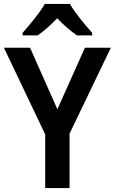

<svg xmlns="http://www.w3.org/2000/svg" viewBox="-20 -957 584 977"><path d="M336 -937H208C184 -894 130 -829 95 -790V-777H172C202 -798 238 -829 271 -864C304 -829 340 -799 371 -777H449V-790C413 -830 360 -893 336 -937ZM272 -401 133 -714H0L210 -273V0H334V-277L544 -714H412Z"/></svg>

Font: Noto Sans Thai SemCond SemBd
Style: Regular
Weight: 600
Width: 4
Designer: Monotype Design Team
Foundry: Monotype Imaging Inc.
Version: Version 2.002